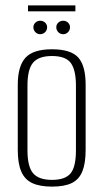

<svg xmlns="http://www.w3.org/2000/svg" viewBox="-20 -686 384 713"><path d="M173 7Q128 7 100 -6Q72 -19 59 -49Q46 -79 46 -129V-371Q46 -440 74.5 -471.5Q103 -503 173 -503Q243 -503 270.5 -472.5Q298 -442 298 -371V-129Q298 -80 286 -50Q274 -20 247 -6.5Q220 7 173 7ZM173 -18Q222 -18 242 -42Q262 -66 262 -128V-368Q262 -426 243 -452Q224 -478 173 -478Q124 -478 103 -453.5Q82 -429 82 -368V-128Q82 -67 103 -42.5Q124 -18 173 -18ZM129 -559Q119 -559 111.5 -566.5Q104 -574 104 -585Q104 -595 111.5 -602Q119 -609 129 -609Q140 -609 147.5 -602Q155 -595 155 -585Q155 -574 147.5 -566.5Q140 -559 129 -559ZM215 -559Q204 -559 196.5 -566.5Q189 -574 189 -585Q189 -595 196.5 -602Q204 -609 215 -609Q225 -609 232.5 -602Q240 -595 240 -585Q240 -574 232.5 -566.5Q225 -559 215 -559ZM84 -644V-666H260V-644Z"/></svg>

Font: Alumni Sans Thin ExtraLight
Style: Regular
Weight: 250
Version: Version 1.018